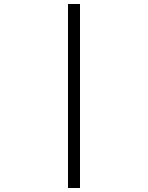

<svg xmlns="http://www.w3.org/2000/svg" viewBox="-20 -880 740 960"><path d="M320 60V-860H380V60Z"/></svg>

Font: Martian Mono SemiExpanded ExtraLight
Style: Regular
Weight: 250
Monospace: yes
Version: Version 0.930